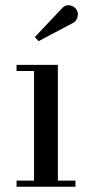

<svg xmlns="http://www.w3.org/2000/svg" viewBox="-20 -705 346 725"><path d="M198.5 -460V-23H265V0H42.5V-23H108.5V-437H42.5V-460ZM125.5 -549.5 111.5 -565 213.5 -673Q223.5 -684 234.5 -685Q245.5 -686 255.2 -681Q265 -676 269.5 -667.5Q274.5 -659.5 274 -649.5Q273.5 -639.5 269 -631.2Q264.5 -623 256 -618.5Z"/></svg>

Font: BodoniModa 10 Custom
Style: Regular
Weight: 400
Designer: Owen Earl
Foundry: indestructible type
Version: Version 2.005